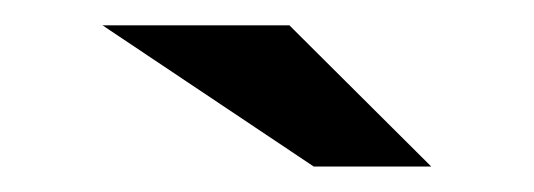

<svg xmlns="http://www.w3.org/2000/svg" viewBox="-20 -740 417 150"><path d="M316.9 -609.9H225.1L60.1 -720.2H206.1Z"/></svg>

Font: Aldrich
Style: Regular
Weight: 400
Designer: Matthew Desmond
Foundry: Matthew Desmond
Version: Version 1.001 2011